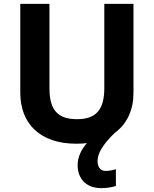

<svg xmlns="http://www.w3.org/2000/svg" viewBox="-20 -734 796 994"><path d="M485 100C485 60 512 14 574 -46C639 -93 671 -167 671 -252V-714H520V-278C520 -167 478 -117 379 -117C284 -117 236 -159 236 -277V-714H85V-254C85 -95 186 10 375 10C394 10 412 9 430 7C401 39 382 79 382 121C382 194 429 240 504 240C536 240 559 235 580 229V142C567 146 547 151 526 151C503 151 485 134 485 100Z"/></svg>

Font: Noto Sans Malayalam
Style: Bold
Weight: 700
Designer: Jelle Bosma - Monotype Design Team
Foundry: Monotype Imaging Inc.
Version: Version 2.104